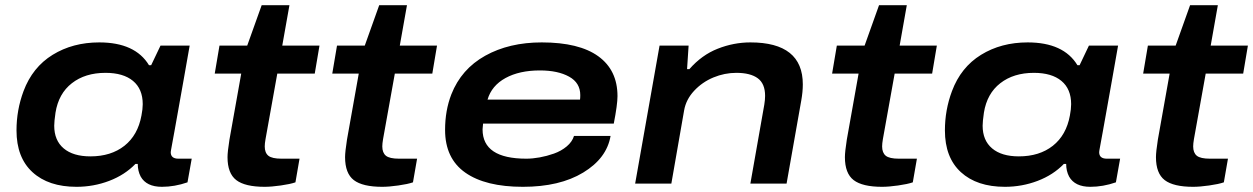

<svg xmlns="http://www.w3.org/2000/svg" viewBox="-20 -701 4784 733"><path d="M272 12.2Q165 12.2 104 -43.7Q43 -99.6 43 -203.1Q43 -281.2 69.8 -353Q104 -444.3 180.9 -491.7Q257.8 -539.1 358.9 -539.1Q496.1 -539.1 548.8 -452.1H557.1L592.8 -526.9H704.1L681.2 -397Q669.9 -334 660.4 -280.3Q650.9 -226.6 646 -199.7Q641.1 -172.9 637.5 -153.3Q633.8 -133.8 632.8 -127.4Q631.8 -121.1 631.8 -120.1Q631.8 -95.2 661.1 -95.2H711.9L695.8 -4.9Q646.5 12.2 598.1 12.2Q539.1 12.2 517.1 -26.9Q505.9 -48.3 505.9 -75.2H497.1Q456.5 -33.2 397 -10.5Q337.4 12.2 272 12.2ZM325.2 -104Q403.8 -104 455.1 -144.5Q506.3 -185.1 520 -259.8Q524.9 -284.7 524.9 -303.2Q524.9 -361.3 487.8 -392.1Q450.7 -422.9 382.8 -422.9Q305.2 -422.9 254.4 -383.3Q203.6 -343.8 191.9 -271Q187 -237.3 187 -221.2Q187 -165 223.1 -134.5Q259.3 -104 325.2 -104Z M990.7 12.2Q915.5 12.2 882.1 -13.4Q848.6 -39.1 848.6 -101.1Q848.6 -121.1 856 -168L900.9 -419.9H799.8L817.9 -526.9H923.8L979 -681.2H1085L1057.6 -526.9H1199.7L1181.6 -419.9H1038.6L993.7 -169.9Q990.7 -152.8 990.7 -142.1Q990.7 -117.7 1004.6 -106.4Q1018.6 -95.2 1054.7 -95.2H1123.5L1107.9 -4.9Q1087.9 2 1052 7.1Q1016.1 12.2 990.7 12.2Z M1439.5 12.2Q1364.3 12.2 1330.8 -13.4Q1297.4 -39.1 1297.4 -101.1Q1297.4 -121.1 1304.7 -168L1349.6 -419.9H1248.5L1266.6 -526.9H1372.6L1427.7 -681.2H1533.7L1506.3 -526.9H1648.4L1630.4 -419.9H1487.3L1442.4 -169.9Q1439.5 -152.8 1439.5 -142.1Q1439.5 -117.7 1453.4 -106.4Q1467.3 -95.2 1503.4 -95.2H1572.3L1556.6 -4.9Q1536.6 2 1500.7 7.1Q1464.8 12.2 1439.5 12.2Z M1976.1 12.2Q1833.5 12.2 1756.3 -42Q1679.2 -96.2 1679.2 -205.1Q1679.2 -279.3 1703.1 -340.8Q1741.2 -437.5 1832.5 -488.3Q1923.8 -539.1 2048.3 -539.1Q2190.9 -539.1 2264.2 -486.1Q2337.4 -433.1 2337.4 -334Q2337.4 -301.8 2323.2 -229H1824.2Q1822.3 -213.4 1822.3 -207Q1822.3 -95.2 1989.3 -95.2Q2013.2 -95.2 2040.3 -100.1Q2067.4 -105 2095 -114.7Q2122.6 -124.5 2143.6 -142.1Q2164.6 -159.7 2171.4 -182.1H2311Q2296.4 -96.7 2206.5 -42.2Q2116.7 12.2 1976.1 12.2ZM1841.3 -320.8H2194.3Q2195.3 -326.7 2195.3 -337.9Q2195.3 -384.8 2152.6 -408.4Q2109.9 -432.1 2041 -432.1Q1962.9 -432.1 1909.9 -403.1Q1856.9 -374 1841.3 -320.8Z M2404.8 0 2498 -526.9H2608.9L2603 -437H2611.8Q2659.2 -491.2 2720.2 -515.1Q2781.2 -539.1 2844.7 -539.1Q3044.9 -539.1 3044.9 -378.9Q3044.9 -350.6 3039.1 -317.9L2982.9 0H2844.7L2897.9 -301.8Q2900.9 -320.3 2900.9 -335Q2900.9 -381.8 2872.8 -402.3Q2844.7 -422.9 2791 -422.9Q2746.1 -422.9 2703.6 -405.3Q2661.1 -387.7 2630.1 -354.5Q2599.1 -321.3 2591.8 -279.8L2543 0Z M3347.7 12.2Q3272.5 12.2 3239 -13.4Q3205.6 -39.1 3205.6 -101.1Q3205.6 -121.1 3212.9 -168L3257.8 -419.9H3156.7L3174.8 -526.9H3280.8L3335.9 -681.2H3441.9L3414.6 -526.9H3556.6L3538.6 -419.9H3395.5L3350.6 -169.9Q3347.7 -152.8 3347.7 -142.1Q3347.7 -117.7 3361.6 -106.4Q3375.5 -95.2 3411.6 -95.2H3480.5L3464.8 -4.9Q3444.8 2 3408.9 7.1Q3373 12.2 3347.7 12.2Z M3816.4 12.2Q3709.5 12.2 3648.4 -43.7Q3587.4 -99.6 3587.4 -203.1Q3587.4 -281.2 3614.3 -353Q3648.4 -444.3 3725.3 -491.7Q3802.2 -539.1 3903.3 -539.1Q4040.5 -539.1 4093.3 -452.1H4101.6L4137.2 -526.9H4248.5L4225.6 -397Q4214.4 -334 4204.8 -280.3Q4195.3 -226.6 4190.4 -199.7Q4185.5 -172.9 4181.9 -153.3Q4178.2 -133.8 4177.2 -127.4Q4176.3 -121.1 4176.3 -120.1Q4176.3 -95.2 4205.6 -95.2H4256.3L4240.2 -4.9Q4190.9 12.2 4142.6 12.2Q4083.5 12.2 4061.5 -26.9Q4050.3 -48.3 4050.3 -75.2H4041.5Q4001 -33.2 3941.4 -10.5Q3881.8 12.2 3816.4 12.2ZM3869.6 -104Q3948.2 -104 3999.5 -144.5Q4050.8 -185.1 4064.5 -259.8Q4069.3 -284.7 4069.3 -303.2Q4069.3 -361.3 4032.2 -392.1Q3995.1 -422.9 3927.2 -422.9Q3849.6 -422.9 3798.8 -383.3Q3748 -343.8 3736.3 -271Q3731.4 -237.3 3731.4 -221.2Q3731.4 -165 3767.6 -134.5Q3803.7 -104 3869.6 -104Z M4535.2 12.2Q4460 12.2 4426.5 -13.4Q4393.1 -39.1 4393.1 -101.1Q4393.1 -121.1 4400.4 -168L4445.3 -419.9H4344.2L4362.3 -526.9H4468.3L4523.4 -681.2H4629.4L4602.1 -526.9H4744.1L4726.1 -419.9H4583L4538.1 -169.9Q4535.2 -152.8 4535.2 -142.1Q4535.2 -117.7 4549.1 -106.4Q4563 -95.2 4599.1 -95.2H4668L4652.3 -4.9Q4632.3 2 4596.4 7.1Q4560.5 12.2 4535.2 12.2Z"/></svg>

Font: Archivo Expanded SemiBold
Style: Italic
Weight: 600
Width: 7
Italic angle: -10°
Designer: Hector Gatti
Foundry: Omnibus-Type
Version: Version 2.001